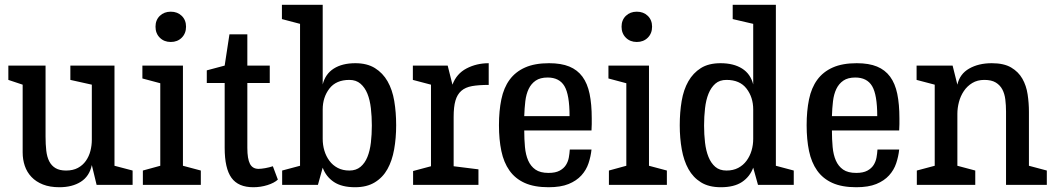

<svg xmlns="http://www.w3.org/2000/svg" viewBox="-20 -775 4419 805"><path d="M229 10Q189 10 160 -1.5Q131 -13 112 -33Q93 -53 84 -79.5Q75 -106 75 -136V-420L15 -440V-500H171V-202Q171 -170 174 -143.5Q177 -117 186.5 -98.5Q196 -80 213 -70Q230 -60 257 -60Q286 -60 306.5 -71Q327 -82 340 -100.5Q353 -119 359 -142Q365 -165 365 -189V-420L275 -440V-500H460V-80L536 -60V0H385L365 -83Q355 -36 319 -13Q283 10 229 10Z M579 -60 652 -80V-426L577 -446V-500H747V-80L822 -60V0H579ZM696 -599Q668 -599 650 -617Q632 -635 632 -663Q632 -691 650 -708.5Q668 -726 696 -726Q724 -726 742 -708.5Q760 -691 760 -663Q760 -635 742 -617Q724 -599 696 -599Z M847 -480 922 -500 942 -631H1017V-500H1111V-427H1017V-155Q1017 -109 1028 -88Q1039 -67 1064 -67Q1075 -67 1092 -70Q1109 -73 1124 -78L1145 -22Q1130 -8 1101.5 1Q1073 10 1042 10Q979 10 950.5 -29.5Q922 -69 922 -155V-427H847Z M1313 0H1163V-60L1238 -80V-675L1162 -695V-755H1333V-421Q1344 -465 1379.5 -487.5Q1415 -510 1470 -510Q1519 -510 1552 -489.5Q1585 -469 1605 -434Q1625 -399 1633 -351.5Q1641 -304 1641 -250Q1641 -196 1632.5 -148.5Q1624 -101 1604.5 -66Q1585 -31 1551.5 -10.5Q1518 10 1469 10Q1413 10 1380 -12Q1347 -34 1333 -72ZM1445 -440Q1389 -440 1361 -403.5Q1333 -367 1333 -316V-193Q1333 -167 1340 -143.5Q1347 -120 1361 -101Q1375 -82 1396 -71Q1417 -60 1445 -60Q1473 -60 1491.5 -75.5Q1510 -91 1520.5 -117Q1531 -143 1535 -177Q1539 -211 1539 -249Q1539 -286 1535 -321Q1531 -356 1520.5 -382Q1510 -408 1491.5 -424Q1473 -440 1445 -440Z M2029 -419Q1987 -419 1959 -414Q1931 -409 1914 -394Q1897 -379 1889.5 -353Q1882 -327 1882 -285V-78L1986 -65V0H1712V-58L1787 -78V-420L1711 -440V-500H1857L1877 -420Q1894 -466 1936 -488Q1978 -510 2029 -510Z M2280 10Q2220 10 2180 -8Q2140 -26 2116 -60Q2092 -94 2082 -142Q2072 -190 2072 -250Q2072 -310 2082 -358.5Q2092 -407 2116.5 -440.5Q2141 -474 2181.5 -492Q2222 -510 2282 -510Q2333 -510 2367 -496Q2401 -482 2422 -453.5Q2443 -425 2452 -381.5Q2461 -338 2461 -279Q2461 -267 2461 -254.5Q2461 -242 2460 -228H2178Q2178 -191 2181 -158.5Q2184 -126 2194.5 -102Q2205 -78 2225 -64Q2245 -50 2280 -50Q2309 -50 2326.5 -59.5Q2344 -69 2353 -83.5Q2362 -98 2365 -115Q2368 -132 2369 -148H2460Q2457 -119 2447.5 -90.5Q2438 -62 2417.5 -39.5Q2397 -17 2364 -3.5Q2331 10 2280 10ZM2276 -450Q2245 -450 2226 -437Q2207 -424 2196.5 -402Q2186 -380 2182.5 -350.5Q2179 -321 2178 -288H2368Q2368 -378 2346.5 -414Q2325 -450 2276 -450Z M2533 -60 2606 -80V-426L2531 -446V-500H2701V-80L2776 -60V0H2533ZM2650 -599Q2622 -599 2604 -617Q2586 -635 2586 -663Q2586 -691 2604 -708.5Q2622 -726 2650 -726Q2678 -726 2696 -708.5Q2714 -691 2714 -663Q2714 -635 2696 -617Q2678 -599 2650 -599Z M3138 -675 3052 -695V-755H3233V-80L3308 -60V0H3158L3138 -72Q3124 -34 3091 -12Q3058 10 3002 10Q2952 10 2919 -10.5Q2886 -31 2866.5 -66Q2847 -101 2838.5 -148.5Q2830 -196 2830 -250Q2830 -304 2838 -351.5Q2846 -399 2866 -434Q2886 -469 2918.5 -489.5Q2951 -510 3001 -510Q3056 -510 3091.5 -487.5Q3127 -465 3138 -421ZM3026 -440Q2997 -440 2979 -424Q2961 -408 2950.5 -382Q2940 -356 2936 -321Q2932 -286 2932 -249Q2932 -211 2936 -177Q2940 -143 2950.5 -117Q2961 -91 2979 -75.5Q2997 -60 3026 -60Q3054 -60 3075 -71Q3096 -82 3110 -101Q3124 -120 3131 -143.5Q3138 -167 3138 -193V-316Q3138 -367 3110 -403.5Q3082 -440 3026 -440Z M3570 10Q3510 10 3470 -8Q3430 -26 3406 -60Q3382 -94 3372 -142Q3362 -190 3362 -250Q3362 -310 3372 -358.5Q3382 -407 3406.5 -440.5Q3431 -474 3471.5 -492Q3512 -510 3572 -510Q3623 -510 3657 -496Q3691 -482 3712 -453.5Q3733 -425 3742 -381.5Q3751 -338 3751 -279Q3751 -267 3751 -254.5Q3751 -242 3750 -228H3468Q3468 -191 3471 -158.5Q3474 -126 3484.5 -102Q3495 -78 3515 -64Q3535 -50 3570 -50Q3599 -50 3616.5 -59.5Q3634 -69 3643 -83.5Q3652 -98 3655 -115Q3658 -132 3659 -148H3750Q3747 -119 3737.5 -90.5Q3728 -62 3707.5 -39.5Q3687 -17 3654 -3.5Q3621 10 3570 10ZM3566 -450Q3535 -450 3516 -437Q3497 -424 3486.5 -402Q3476 -380 3472.5 -350.5Q3469 -321 3468 -288H3658Q3658 -378 3636.5 -414Q3615 -450 3566 -450Z M4198 -307Q4198 -334 4195 -358Q4192 -382 4182.5 -400Q4173 -418 4155 -429Q4137 -440 4107 -440Q4078 -440 4056.5 -427Q4035 -414 4021 -393Q4007 -372 4000.5 -347Q3994 -322 3994 -298V-80L4069 -60V0H3824V-60L3899 -80V-420L3823 -440V-500H3974L3994 -420Q4004 -465 4043.5 -487.5Q4083 -510 4138 -510Q4189 -510 4219.5 -492Q4250 -474 4266.5 -445Q4283 -416 4288.5 -379.5Q4294 -343 4294 -306V-80L4369 -60V0H4198Z"/></svg>

Font: Hermeneus One
Style: Regular
Weight: 400
Designer: Rodrigo Fuenzalida, Pablo Impallari
Foundry: Pablo Impallari, Rodrigo Fuenzalida
Version: Version 1.002; ttfautohint (v0.93) -l 8 -r 50 -G 200 -x 14 -